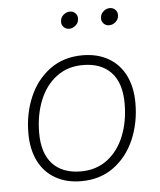

<svg xmlns="http://www.w3.org/2000/svg" viewBox="-50 -714 638 766"><g transform="rotate(-5 269.0 -331.0)"><path d="M51 -200Q51 -279 79.5 -345.5Q108 -412 162.5 -452Q217 -492 293 -492Q352 -492 396 -467Q440 -442 463.5 -395Q487 -348 487 -284Q487 -205 458.5 -138.5Q430 -72 375.5 -32Q321 8 245 8Q186 8 142 -17Q98 -42 74.5 -89Q51 -136 51 -200ZM444 -286Q444 -368 404 -410.5Q364 -453 291 -453Q229 -453 184.5 -419Q140 -385 117 -327Q94 -269 94 -198Q94 -116 134 -73.5Q174 -31 247 -31Q309 -31 353.5 -65Q398 -99 421 -157Q444 -215 444 -286ZM220 -636Q221 -650 232.5 -660Q244 -670 258 -670Q272 -670 281 -660Q290 -650 288 -636Q287 -622 275.5 -612Q264 -602 250 -602Q236 -602 227 -612Q218 -622 220 -636ZM380 -636Q381 -650 392.5 -660Q404 -670 418 -670Q432 -670 441 -660Q450 -650 448 -636Q447 -622 435.5 -612Q424 -602 410 -602Q396 -602 387 -612Q378 -622 380 -636Z"/></g></svg>

Font: SN Pro Thin
Style: Italic
Weight: 200
Italic angle: -9°
Designer: Tobias Whetton
Foundry: Supernotes
Version: Version 1.003;Glyphs 3.3 (3324)